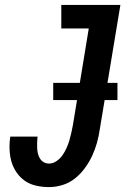

<svg xmlns="http://www.w3.org/2000/svg" viewBox="-20 -755 540 783"><path d="M180 8Q154 8 128.5 2.5Q103 -3 83 -16.5Q63 -30 48.5 -50.5Q34 -71 27 -95Q20 -119 19 -145.5Q18 -172 22 -198H133Q132 -186 131.5 -174.5Q131 -163 131.5 -151.5Q132 -140 134.5 -129Q137 -118 143 -108.5Q149 -99 158.5 -93.5Q168 -88 180 -88Q196 -88 210.5 -98Q225 -108 234.5 -121.5Q244 -135 251 -150.5Q258 -166 262.5 -181Q267 -196 270.5 -212Q274 -228 277 -243L342 -639H230V-735H471L387 -228Q383 -200 375.5 -173Q368 -146 356 -120Q344 -94 326.5 -70Q309 -46 286 -27.5Q263 -9 235 -0.5Q207 8 180 8ZM197 -347V-417H459V-347Z"/></svg>

Font: Iosevka Curly Slab
Style: Bold Italic
Weight: 700
Italic angle: -9°
Monospace: yes
Designer: Belleve Invis
Foundry: Belleve Invis
Version: Version 22.1.2; ttfautohint (v1.8.4)